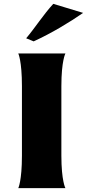

<svg xmlns="http://www.w3.org/2000/svg" viewBox="-20 -978 452 998"><path d="M320 -700H75C75 -700 94 -662 94 -530V-169C94 -38 75 0 75 0H320C320 0 299 -38 299 -169V-530C299 -662 320 -700 320 -700ZM116 -779 155 -763C247 -805 340 -861 412 -911L257 -958C207 -904 161 -832 116 -779Z"/></svg>

Font: Coconat
Style: Bold
Weight: 900
Width: 8
Designer: Sara Lavazza
Foundry: Collletttivo
Version: Version 1.000;Glyphs 3.2 (3217)